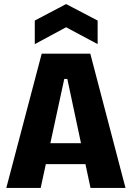

<svg xmlns="http://www.w3.org/2000/svg" viewBox="-20 -924 649 944"><path d="M11 0 185 -660H424L597 0H425L311 -536H296L180 0ZM137 -117V-220H489V-117ZM151 -707V-823L305 -904L460 -823V-707L305 -790Z"/></svg>

Font: Bricolage Grotesque 96pt ExtraBold SemiCondensed ExtraBold
Style: Regular
Weight: 800
Width: 4
Version: Version 1.001;gftools[0.9.33.dev8+g029e19f]